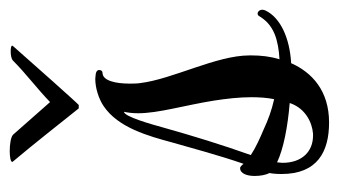

<svg xmlns="http://www.w3.org/2000/svg" viewBox="-171 -515 697 395"><g transform="rotate(-90 177.5 -317.5)"><path d="M152 -504H159C163 -507 244 -598 280 -639C281 -640 281 -640 281 -641C281 -643 276 -644 270 -644C262 -644 254 -643 250 -639C224 -613 193 -590 165 -563L98 -639C93 -644 77 -646 64 -646C52 -646 42 -644 42 -641C42 -640 42 -640 43 -639C80 -595 116 -549 152 -504ZM123 11C188 11 226 -24 245 -67C297 -70 338 -89 353 -119C354 -121 355 -124 355 -126C355 -132 351 -136 347 -136C345 -136 343 -135 342 -133C334 -120 324 -109 305 -101C290 -95 272 -92 253 -91C259 -110 261 -130 261 -148V-153C261 -221 212 -311 204 -378C203 -385 203 -393 203 -400C203 -428 209 -454 224 -455C229 -455 231 -458 231 -462C231 -465 229 -468 223 -469C220 -469 216 -470 213 -470C194 -470 172 -463 157 -453C112 -423 95 -360 82 -312C70 -270 55 -214 38 -165C35 -169 31 -172 30 -172H29C18 -172 13 -158 13 -142C13 -131 15 -119 19 -112C17 -101 17 -90 17 -87C17 -13 63 11 123 11ZM171 -102C148 -107 127 -115 110 -123C91 -131 71 -140 56 -150C77 -209 96 -271 112 -328C120 -357 135 -410 145 -411C143 -402 142 -392 142 -382C142 -340 158 -288 168 -226C172 -200 175 -174 175 -149C175 -133 174 -117 171 -102ZM96 -22C63 -22 40 -45 40 -85C40 -88 41 -92 41 -96C68 -83 114 -74 163 -70C163 -69 162 -68 162 -67C151 -38 124 -24 100 -22Z"/></g></svg>

Font: Style Script
Style: Regular
Weight: 400
Designer: Robert E. Leuschke
Foundry: Robert E. Leuschke
Version: Version 1.010